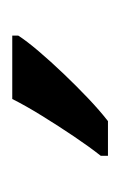

<svg xmlns="http://www.w3.org/2000/svg" viewBox="40 -846 200 321"><g transform="rotate(-90 140.5 -686.0)"><path d="M241 -756Q232 -742 215 -722Q198 -702 177.5 -680.5Q157 -659 136.5 -639.5Q116 -620 98 -606H40V-618Q55 -637 72.5 -663Q90 -689 107 -716.5Q124 -744 135 -766H241Z"/></g></svg>

Font: Noto Sans Adlam Unjoined
Style: Regular
Weight: 400
Designer: Mark Jamra, Neil Patel
Foundry: JamraPatel LLC
Version: Version 3.001